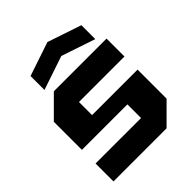

<svg xmlns="http://www.w3.org/2000/svg" viewBox="-214 -892 1015 1015"><g transform="rotate(-45 294.0 -384.0)"><path d="M40 0V-134H380V-236H40V-446L154 -560H548V-426H208V-328H548V-111L437 0ZM124 -600V-704L314 -768L504 -704V-600L314 -664Z"/></g></svg>

Font: Tektur
Style: Bold
Weight: 700
Designer: Adam Jagosz
Foundry: Adam Jagosz
Version: Version 1.005;gftools[0.9.30]